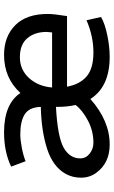

<svg xmlns="http://www.w3.org/2000/svg" viewBox="168 -706 548 923"><g transform="rotate(-90 441.5 -244.0)"><path d="M142.1 -131.8Q142.1 -104.5 165 -86.4Q188 -68.4 217.8 -68.4Q273.4 -68.4 323.7 -94.7Q374 -121.1 398.9 -154.3Q389.6 -193.4 389.6 -243.2V-248.5Q246.6 -240.7 194.3 -211.9Q142.1 -182.6 142.1 -131.8ZM628.4 -421.9Q568.4 -421.9 528.3 -377.9Q488.3 -334 482.9 -267.1H747.6L750 -293.5Q750 -350.6 719.7 -386.2Q689.5 -421.9 628.4 -421.9ZM806.2 -101.6 821.8 -31.7Q788.6 -12.7 733.4 -1.5Q678.2 9.8 630.4 9.8Q486.3 9.8 427.7 -83Q322.8 9.8 209 9.8Q119.6 9.8 72.8 -54.7Q49.3 -86.9 49.3 -127.9Q49.3 -168.9 67.9 -202.1Q102.1 -263.2 188 -291Q273.9 -318.8 389.6 -321.3Q388.2 -376 355 -397.9Q321.8 -419.9 257.8 -419.9Q231 -419.9 192.9 -412.6Q154.8 -405.3 128.4 -394.5L102.5 -463.9Q172.9 -498 267.6 -498Q403.8 -498 456.5 -419.4Q528.3 -498 639.6 -498Q728 -498 782.2 -444.3Q836.4 -390.6 836.4 -288.6Q836.4 -257.8 826.2 -195.3H486.8Q497.6 -134.8 535.6 -101.6Q573.7 -68.4 651.4 -68.4Q729 -68.4 806.2 -101.6Z"/></g></svg>

Font: Spinnaker
Style: Regular
Weight: 400
Designer: Elena Albertoni
Foundry: Elena Albertoni
Version: Version 1.001